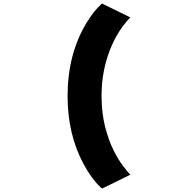

<svg xmlns="http://www.w3.org/2000/svg" viewBox="-20 -848 1090 1108"><path d="M569.5 240 560 232.5Q507.5 183 462 98Q370 -73 370 -294Q370 -535 479 -715.5Q521 -785 563.5 -823L569 -827.5L732 -747.5Q732 -747 729.5 -745Q646.5 -658 603 -528Q566 -418 566 -294Q566 -245.5 571.5 -199.2Q577 -153 586.8 -115.5Q596.5 -78 608.8 -43.5Q621 -9 634.8 18.2Q648.5 45.5 662.2 68.2Q676 91 688.5 107.8Q701 124.5 710.5 135.8Q720 147 726 153.5L732.5 160Z"/></svg>

Font: League Mono Extended ExtraBold
Style: Regular
Weight: 800
Width: 9
Designer: Tyler Finck
Foundry: The League of Moveable Type / Tyler Finck
Version: Version 2.210